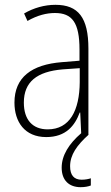

<svg xmlns="http://www.w3.org/2000/svg" viewBox="-20 -559 460 797"><path d="M271 131C271 84 299 44 348 0H347V-357C347 -486 305 -539 210 -539C165 -539 119 -526 80 -503L94 -472C136 -496 174 -505 208 -505C279 -505 310 -466 310 -353V-307L237 -301C111 -291 40 -238 40 -133C40 -54 82 10 172 10C254 10 291 -38 311 -92H313L317 -6C266 38 236 86 236 137C236 189 266 218 315 218C332 218 347 215 357 211V181C349 184 334 187 319 187C287 187 271 168 271 131ZM240 -271 311 -276V-218C310 -101 270 -22 178 -22C115 -22 79 -62 79 -133C79 -219 133 -262 240 -271Z"/></svg>

Font: Noto Sans Condensed ExtraLight
Style: Regular
Weight: 200
Width: 3
Designer: Monotype Design Team
Foundry: Monotype Imaging Inc.
Version: Version 2.013